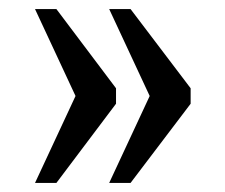

<svg xmlns="http://www.w3.org/2000/svg" viewBox="-20 -481 495 422"><path d="M220 -79 309 -270 220 -461H267L399 -287V-253L267 -79ZM57 -79 146 -270 57 -461H104L235 -287V-253L104 -79Z"/></svg>

Font: Noto Serif Armenian Condensed Medium
Style: Regular
Weight: 500
Width: 3
Designer: Monotype Design Team
Foundry: Monotype Imaging Inc.
Version: Version 2.008; ttfautohint (v1.8.4.7-5d5b)